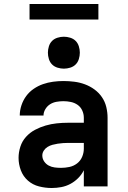

<svg xmlns="http://www.w3.org/2000/svg" viewBox="-20 -934 640 962"><path d="M239 8Q207 8 175.5 0Q144 -8 120 -29Q96 -50 84.5 -80.5Q73 -111 73 -143Q73 -171 82 -199Q91 -227 110.5 -248.5Q130 -270 155.5 -283.5Q181 -297 208.5 -305Q236 -313 264.5 -316Q293 -319 322 -319H400V-344Q400 -363 392 -380.5Q384 -398 369 -408.5Q354 -419 335.5 -423Q317 -427 298 -427Q281 -427 263.5 -424Q246 -421 231.5 -412Q217 -403 207.5 -387.5Q198 -372 198 -355H79Q79 -381 87.5 -406.5Q96 -432 111.5 -453Q127 -474 149 -489Q171 -504 195.5 -512.5Q220 -521 246 -524.5Q272 -528 298 -528Q325 -528 352.5 -524.5Q380 -521 405.5 -511.5Q431 -502 453 -486Q475 -470 490.5 -447.5Q506 -425 512.5 -398Q519 -371 519 -344V0H400V-81Q389 -59 371.5 -41.5Q354 -24 332.5 -12.5Q311 -1 287 3.5Q263 8 239 8ZM286 -93Q307 -93 328 -97.5Q349 -102 366 -115Q383 -128 391.5 -148Q400 -168 400 -189V-218H322Q309 -218 295.5 -217Q282 -216 269 -214Q256 -212 243 -208.5Q230 -205 218.5 -198Q207 -191 199.5 -179.5Q192 -168 192 -155Q192 -139 201 -125.5Q210 -112 224 -104.5Q238 -97 254 -95Q270 -93 286 -93ZM300 -590Q284 -590 268 -595Q252 -600 241 -611Q230 -622 225 -638Q220 -654 220 -670Q220 -686 225 -702Q230 -718 241 -729Q252 -740 268 -745Q284 -750 300 -750Q316 -750 332 -745Q348 -740 359 -729Q370 -718 375 -702Q380 -686 380 -670Q380 -654 375 -638Q370 -622 359 -611Q348 -600 332 -595Q316 -590 300 -590ZM128 -836V-914H473V-836Z"/></svg>

Font: Iosevka Aile
Style: Bold
Weight: 700
Designer: Belleve Invis
Foundry: Belleve Invis
Version: Version 28.0.1; ttfautohint (v1.8.4)